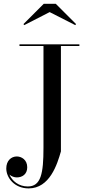

<svg xmlns="http://www.w3.org/2000/svg" viewBox="-20 -990 474 1040"><path d="M249 -924.5 387.5 -854 392 -859.5 282 -969.5H217L107 -859.5L111.5 -854ZM85.5 -750V-741H215.5V-190C215.5 -50.5 202 20 130.5 20C81 20 45.5 -10 31 -44.5C42 -34.5 57.5 -29 71 -29C100.5 -29 127.5 -46 127.5 -84C127.5 -125 96 -142.5 71 -142.5C40.5 -142.5 14 -119.5 14 -77.5C14 -27.5 58 30.5 135 30.5C249 30.5 290 -99.5 310 -170V-741H410V-750Z"/></svg>

Font: Bodoni* 24
Style: Regular
Weight: 400
Version: Version 2.3